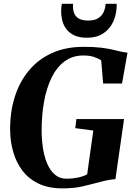

<svg xmlns="http://www.w3.org/2000/svg" viewBox="-20 -1004 728 1033"><path d="M316.5 9.5Q240 9.5 186.2 -16.8Q132.5 -43 99.5 -87.5Q66.5 -132 50.8 -187.8Q35 -243.5 34.5 -303Q33.5 -399.5 59 -481.2Q84.5 -563 135 -624Q185.5 -685 259.5 -718.5Q333.5 -752 430 -752Q486 -752 523 -747.5Q560 -743 585.5 -737Q611 -731 631.5 -726Q640 -724.5 648.5 -723Q657 -721.5 666 -720.5L636.5 -554.5H535L524.5 -679Q510.5 -689 486.8 -697.2Q463 -705.5 428.5 -705.5Q369 -705.5 326.2 -673Q283.5 -640.5 256.5 -584.2Q229.5 -528 216.8 -455.5Q204 -383 204 -302.5Q204 -255.5 210.8 -209.2Q217.5 -163 233.2 -125.2Q249 -87.5 274.8 -65Q300.5 -42.5 338.5 -42.5Q369.5 -42.5 398.5 -48.5Q427.5 -54.5 449 -66L482 -301.5L385 -314.5L391 -363.5H647.5L601 -40Q584.5 -39.5 562.2 -35.2Q540 -31 519 -25Q478.5 -14.5 430 -2.5Q381.5 9.5 316.5 9.5ZM448.5 -801Q405.5 -801 378 -814.5Q350.5 -828 335.2 -849.8Q320 -871.5 314.2 -896.8Q308.5 -922 309 -946Q309 -957 310.2 -966.2Q311.5 -975.5 313 -983.5H373Q371 -955.5 378 -935.5Q385 -915.5 403.5 -904.5Q422 -893.5 454.5 -893.5Q490.5 -893.5 510.5 -907.5Q530.5 -921.5 539 -942.5Q547.5 -963.5 548 -983.5H608Q608.5 -930 589.8 -888.8Q571 -847.5 535.5 -824.2Q500 -801 448.5 -801Z"/></svg>

Font: Merriweather 72pt ExtraBold
Style: Italic
Weight: 800
Italic angle: -7.8°
Version: Version 2.101